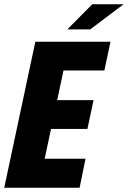

<svg xmlns="http://www.w3.org/2000/svg" viewBox="-31 -887 604 907"><path d="M136 -690H491L462 -554H269L239 -414H411L382 -278H210L180 -137H373L345 0H-11ZM405 -867H553L395 -748H287Z"/></svg>

Font: Decalotype ExtraBold Italic
Style: Regular
Weight: 800
Italic angle: -12°
Designer: Alfredo Marco Pradil
Foundry: Alfredo Marco Pradil
Version: Version 1.0